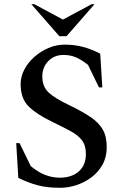

<svg xmlns="http://www.w3.org/2000/svg" viewBox="-20 -882 581 912"><path d="M266 10Q203 10 158.5 -2Q114 -14 67 -37L57 -202H73L126 -93Q161 -64 195 -51Q229 -38 263 -38Q321 -38 354.5 -68Q388 -98 388 -150Q388 -191 369.5 -215.5Q351 -240 314.5 -259.5Q278 -279 225 -305Q154 -339 116 -376.5Q78 -414 78 -482Q78 -518 95.5 -551.5Q113 -585 143 -611.5Q173 -638 210 -654Q247 -670 287 -670Q334 -670 375 -659Q416 -648 456 -627L466 -467H450L398 -574Q366 -599 340 -610Q314 -621 281 -621Q238 -621 209.5 -592Q181 -563 181 -519Q181 -470 211.5 -442Q242 -414 310 -382Q370 -353 409.5 -326.5Q449 -300 468 -267Q487 -234 487 -183Q487 -136 467 -100Q447 -64 414 -39.5Q381 -15 342.5 -2.5Q304 10 266 10ZM262 -710 129 -862H143L279 -789L415 -862H429L296 -710Z"/></svg>

Font: Spectral Medium
Style: Regular
Weight: 500
Designer: Jean-Baptiste Levee
Foundry: Production Type
Version: Version 2.001